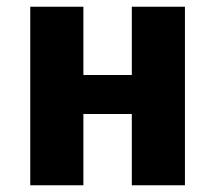

<svg xmlns="http://www.w3.org/2000/svg" viewBox="-20 -551 640 571"><path d="M372 -212H228V0H70V-531H228V-328H372V-531H530V0H372Z"/></svg>

Font: Fira Mono
Style: Bold
Weight: 700
Monospace: yes
Designer: Carrois Corporate & Edenspiekermann AG
Foundry: Carrois Corporate GbR & Edenspiekermann AG
Version: Version 3.206